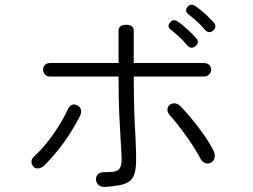

<svg xmlns="http://www.w3.org/2000/svg" viewBox="-20 -813 1040 790"><path d="M186.5 -553.7Q172.9 -553.7 165 -545.9Q157.2 -538.1 157.2 -526.4Q157.2 -514.6 165 -506.8Q172.9 -498 186.5 -498H467.8Q467.8 -418 470.7 -341.8Q472.7 -297.9 476.6 -233.4Q480.5 -177.7 480.5 -160.2Q480.5 -132.8 473.6 -122.1Q467.8 -110.4 451.2 -107.4Q439.5 -104.5 406.2 -104.5Q390.6 -104.5 381.8 -94.7Q374 -85.9 375 -73.2Q376 -60.5 384.8 -52.7Q395.5 -43 412.1 -43.9Q465.8 -47.9 490.2 -55.7Q517.6 -64.5 528.3 -85.9Q539.1 -105.5 540 -148.4Q541 -175.8 537.1 -255.9Q533.2 -321.3 532.2 -361.3Q530.3 -430.7 530.3 -498H817.4Q832 -498 840.8 -506.8Q848.6 -514.6 848.6 -526.4Q848.6 -538.1 840.8 -545.9Q832 -553.7 817.4 -553.7H530.3V-686.5Q530.3 -710.9 499 -710.9Q467.8 -710.9 467.8 -686.5V-553.7ZM260.7 -366.2Q236.3 -313.5 199.2 -260.7Q161.1 -207 123 -171.9Q110.4 -161.1 109.4 -148.4Q109.4 -136.7 117.2 -127.9Q124 -119.1 135.7 -120.1Q148.4 -120.1 161.1 -130.9Q206.1 -175.8 241.2 -224.6Q280.3 -278.3 310.5 -338.9Q316.4 -351.6 312.5 -363.3Q308.6 -374 298.8 -378.9Q289.1 -384.8 279.3 -382.8Q267.6 -379.9 260.7 -366.2ZM724.6 -374Q713.9 -385.7 700.2 -387.7Q688.5 -388.7 678.7 -381.8Q669.9 -374 668.9 -363.3Q668 -351.6 678.7 -338.9Q710.9 -302.7 747.1 -252Q784.2 -200.2 803.7 -162.1Q811.5 -146.5 825.2 -141.6Q836.9 -137.7 847.7 -143.6Q859.4 -149.4 862.3 -162.1Q866.2 -175.8 859.4 -191.4Q839.8 -231.4 800.8 -283.2Q764.6 -332 724.6 -374ZM712.9 -723.6Q693.4 -737.3 679.7 -720.7Q665 -704.1 684.6 -689.5Q707 -670.9 721.7 -657.2Q738.3 -641.6 749 -627.9Q766.6 -607.4 785.2 -624Q802.7 -639.6 786.1 -657.2Q769.5 -675.8 752 -691.4Q731.4 -710 712.9 -723.6ZM785.2 -787.1Q765.6 -800.8 752 -785.2Q737.3 -768.6 756.8 -752.9Q778.3 -736.3 793.9 -721.7Q810.5 -706.1 821.3 -692.4Q838.9 -671.9 857.4 -687.5Q875 -703.1 858.4 -721.7Q838.9 -742.2 824.2 -755.9Q802.7 -775.4 785.2 -787.1Z"/></svg>

Font: Gulim
Style: Regular
Weight: 400
Version: Version 2.21